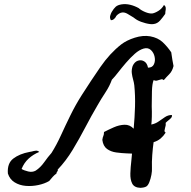

<svg xmlns="http://www.w3.org/2000/svg" viewBox="-20 -905 922 925"><path d="M816 -587Q810 -562 795.5 -547.5Q781 -533 769 -519Q763 -524 758 -523Q753 -522 747 -520Q742 -518 735.5 -516.5Q729 -515 720 -519Q713 -501 712 -465.5Q711 -430 711 -393Q712 -367 711.5 -343.5Q711 -320 709 -305Q729 -309 744.5 -320Q760 -331 775 -341Q790 -351 808 -351Q810 -343 804 -336.5Q798 -330 790 -324Q787 -321 783.5 -318.5Q780 -316 778 -313Q779 -306 778 -300Q777 -294 775 -288Q773 -281 772.5 -275.5Q772 -270 778 -266Q768 -250 754 -238Q740 -226 720 -220Q716 -192 713.5 -158Q711 -124 712 -96Q713 -82 709.5 -63Q706 -44 699.5 -27.5Q693 -11 684 -6Q678 -3 670 -1.5Q662 0 657 0Q627 -1 617 -20.5Q607 -40 608 -70Q609 -100 613 -133Q614 -141 614.5 -149Q615 -157 616 -165Q610 -165 604 -165.5Q598 -166 591 -166Q566 -167 540 -170.5Q514 -174 495.5 -187.5Q477 -201 473 -231Q475 -245 478 -250.5Q481 -256 481 -269Q502 -280 528 -291.5Q554 -303 579.5 -304Q605 -305 624 -285Q629 -340 630.5 -392Q632 -444 627 -494Q626 -502 624.5 -509Q623 -516 621 -523Q617 -537 615 -552.5Q613 -568 619 -587Q628 -607 644 -612.5Q660 -618 674.5 -609.5Q689 -601 693 -579Q714 -579 721.5 -595Q729 -611 725 -631Q721 -651 707 -664Q693 -677 672 -671Q651 -665 629.5 -646Q608 -627 587 -602.5Q566 -578 548.5 -555.5Q531 -533 519 -521Q508 -490 487.5 -459Q467 -428 450 -398Q420 -347 391 -291.5Q362 -236 330 -183Q298 -130 258 -88Q259 -84 258 -81.5Q257 -79 255 -78Q252 -73 252 -69Q242 -62 233.5 -52.5Q225 -43 217 -33Q195 -20 164.5 -13.5Q134 -7 104 -9.5Q74 -12 50.5 -26.5Q27 -41 18 -69Q14 -118 44 -141Q74 -164 122 -173Q126 -174 133 -175Q143 -178 152.5 -179Q162 -180 169 -173Q140 -161 118 -141Q96 -121 84 -91Q95 -84 115.5 -79Q136 -74 152 -83Q175 -98 193 -123.5Q211 -149 228 -168Q252 -206 273.5 -253Q295 -300 319.5 -350Q344 -400 374 -447Q418 -516 463.5 -582Q509 -648 564 -691Q590 -711 629.5 -723.5Q669 -736 704 -730Q741 -723 763.5 -702Q786 -681 805 -653Q808 -631 810.5 -616.5Q813 -602 816 -587ZM770 -881Q778 -875 778.5 -866.5Q779 -858 777 -850Q776 -842 776 -838Q765 -822 751.5 -806.5Q738 -791 719 -789Q706 -787 682 -793Q658 -799 640 -809Q635 -812 631 -815Q627 -818 623 -821Q607 -831 594 -838.5Q581 -846 569 -845Q561 -844 553.5 -839.5Q546 -835 540 -828Q539 -823 531 -815Q523 -807 514 -808Q508 -819 511 -829.5Q514 -840 518 -847Q528 -864 537.5 -872.5Q547 -881 566 -884Q586 -887 607 -882Q628 -877 648 -866Q660 -855 679.5 -847Q699 -839 713 -840Q726 -842 743 -852.5Q760 -863 770 -881Z"/></svg>

Font: Yuji Mai
Style: Regular
Weight: 400
Designer: Kataoka Yuji
Foundry: Kinuta Font Factory
Version: Version 3.002